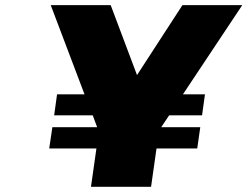

<svg xmlns="http://www.w3.org/2000/svg" viewBox="-20 -721 955 741"><path d="M169.9 -147.9 182.1 -230H355L337.9 -275.9H189L200.2 -356.9H306.2L175.8 -701.2H407.2L508.8 -431.2L684.1 -701.2H915L686 -356.9H771L759.8 -275.9H632.8L602.1 -230H752.9L741.2 -147.9H584L563 0H331.1L352.1 -147.9Z"/></svg>

Font: Trueno Black
Style: Italic
Weight: 900
Designer: Julieta Ulanovsky
Foundry: Julieta Ulanovsky
Version: Version 3.001b | FøM Fix